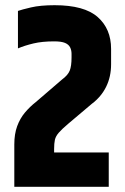

<svg xmlns="http://www.w3.org/2000/svg" viewBox="-20 -718 482 738"><path d="M49 -676Q63 -681 99 -689.5Q135 -698 190 -698Q304 -698 355.5 -652.5Q407 -607 407 -530V-471Q407 -423 388 -384.5Q369 -346 333 -319L243 -243Q217 -221 205.5 -207.5Q194 -194 191 -180.5Q188 -167 188 -145V-132H398V0H35V-163Q35 -203 46 -233Q57 -263 76 -285.5Q95 -308 118 -326L218 -412Q241 -429 248 -446.5Q255 -464 255 -497V-511Q255 -525 249.5 -536Q244 -547 230 -553Q216 -559 188 -559Q142 -559 108.5 -551Q75 -543 49 -532Z"/></svg>

Font: Khand Variable Light
Style: Regular
Weight: 300
Designer: Satya Rajpurohit
Foundry: Indian Type Foundry
Version: Version 3.000